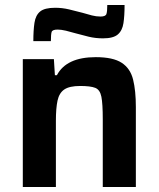

<svg xmlns="http://www.w3.org/2000/svg" viewBox="-20 -746 633 766"><path d="M71 0V-510H195L199 -446H207Q245 -518 362 -518Q431 -518 465.5 -495.5Q500 -473 511 -428.5Q522 -384 522 -319V0H390V-270Q390 -332 384.5 -360Q379 -388 360 -395.5Q341 -403 300 -403Q257 -403 236.5 -389Q216 -375 209.5 -344.5Q203 -314 203 -264V0ZM113 -582Q113 -625 117.5 -655Q122 -685 140 -700Q158 -715 200 -715Q228 -715 255.5 -708.5Q283 -702 309 -695Q329 -689 346.5 -684.5Q364 -680 381 -680Q401 -680 404.5 -690Q408 -700 408 -726H477Q477 -683 472.5 -653.5Q468 -624 450 -608.5Q432 -593 391 -593Q361 -593 334 -599.5Q307 -606 282 -613Q262 -619 243 -623.5Q224 -628 210 -628Q189 -628 186 -618.5Q183 -609 183 -582Z"/></svg>

Font: Saira SemiBold
Style: Regular
Weight: 600
Designer: Hector Gatti with collaboration of the Omnibus-Type team
Foundry: Omnibus-Type
Version: Version 1.100; ttfautohint (v1.8.3)